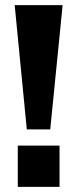

<svg xmlns="http://www.w3.org/2000/svg" viewBox="-20 -725 300 745"><path d="M84 -223 37 -705H223L175 -223ZM49 0V-160H211V0Z"/></svg>

Font: Nunito Sans 12pt ExtraLight 12pt ExtraBold
Style: Regular
Weight: 800
Version: Version 3.101;gftools[0.9.27]